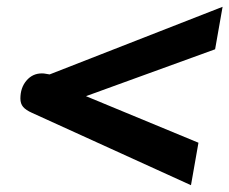

<svg xmlns="http://www.w3.org/2000/svg" viewBox="-20 -546 675 565"><path d="M74 -214Q56 -222 48 -231.5Q40 -241 40 -256Q40 -288 58 -309Q76 -330 103 -330Q110 -330 114 -329L126 -327L635 -526L613 -401L233 -263L564 -126L542 -1Z"/></svg>

Font: Niramit
Style: Bold Italic
Weight: 700
Italic angle: -10°
Designer: Katatrad Aksorn Co.,Ltd.
Foundry: Cadson Demak Co.,Ltd.
Version: Version 1.001; ttfautohint (v1.6)